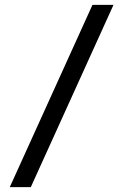

<svg xmlns="http://www.w3.org/2000/svg" viewBox="-20 -765 504 785"><path d="M20 0 358 -745H444L106 0Z"/></svg>

Font: Plus Jakarta Display Light
Style: Regular
Weight: 300
Designer: Gumpita Rahayu
Foundry: Tokotype Studio
Version: Version 1.000;hotconv 1.0.109;makeotfexe 2.5.65596